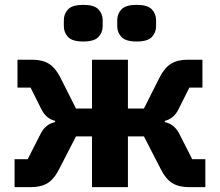

<svg xmlns="http://www.w3.org/2000/svg" viewBox="-20 -771 906 791"><path d="M40 0ZM40 -115H94L149 -223Q169 -260 207 -268V-273Q170 -282 151 -320L106 -410H52V-525H113Q155 -525 182 -508Q209 -491 229 -451L293 -324H359V-525H507V-324H573L637 -451Q657 -491 684 -508Q711 -525 753 -525H814V-410H760L715 -320Q696 -282 659 -273V-268Q697 -260 717 -223L772 -115H826V0H759Q717 0 690 -16.5Q663 -33 642 -75L573 -209H507V0H359V-209H293L224 -75Q203 -33 176 -16.5Q149 0 107 0H40ZM323 -600Q278 -600 260.5 -618.5Q243 -637 243 -663V-688Q243 -714 260.5 -732.5Q278 -751 323 -751Q368 -751 385.5 -732.5Q403 -714 403 -688V-663Q403 -637 385.5 -618.5Q368 -600 323 -600ZM543 -600Q498 -600 480.5 -618.5Q463 -637 463 -663V-688Q463 -714 480.5 -732.5Q498 -751 543 -751Q588 -751 605.5 -732.5Q623 -714 623 -688V-663Q623 -637 605.5 -618.5Q588 -600 543 -600Z"/></svg>

Font: Aneliza ExtraBold
Style: Regular
Weight: 800
Designer: Mike Abbink, Paul van der Laan, Pieter van Rosmalen
Foundry: Bold Monday
Version: Version 3.001;September 8, 2019;FontCreator 11.5.0.2425 64-b